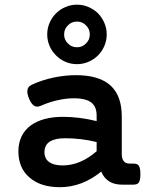

<svg xmlns="http://www.w3.org/2000/svg" viewBox="-20 -779 640 810"><path d="M216.3 -722.7Q233.4 -739.7 256.3 -749.5Q279.3 -759.3 304.7 -759.3Q330.1 -759.3 353 -749.5Q376 -739.7 393.6 -722.7Q410.6 -705.1 420.4 -682.1Q430.2 -659.2 430.2 -633.8Q430.2 -608.4 420.4 -585.4Q410.6 -562.5 393.6 -545.4Q376 -527.8 353 -518.1Q330.1 -508.3 304.7 -508.3Q279.3 -508.3 256.3 -518.1Q233.4 -527.8 216.3 -545.4Q198.7 -562.5 189 -585.4Q179.2 -608.4 179.2 -633.8Q179.2 -659.2 189 -682.1Q198.7 -705.1 216.3 -722.7ZM266.6 -595.7Q281.7 -579.6 304.7 -579.6Q327.6 -579.6 342.8 -595.7Q358.9 -610.8 358.9 -633.8Q358.9 -656.7 342.8 -671.9Q327.6 -688 304.7 -688Q281.7 -688 266.6 -671.9Q250.5 -656.7 250.5 -633.8Q250.5 -610.8 266.6 -595.7ZM541.5 -88.9Q550.3 -88.9 556.2 -86.9Q562 -85 565.4 -80.1Q572.3 -70.3 572.3 -44.4Q572.3 -18.6 565.4 -8.8Q562 -3.9 556.2 -2Q550.3 0 541.5 0H494.6Q465.8 0 443.8 -11.7Q418.5 -26.4 407.2 -55.2Q326.2 10.7 232.4 10.7Q151.4 10.7 105 -29.8Q81.5 -49.3 69.6 -77.1Q57.6 -105 57.6 -140.1Q57.6 -175.8 71 -203.6Q84.5 -231.4 109.9 -250Q160.2 -286.1 246.1 -286.1Q314 -286.1 387.7 -268.1V-291Q387.7 -327.1 367.7 -344.2Q346.2 -364.3 291 -364.3Q258.3 -364.3 221.9 -356Q185.5 -347.7 152.8 -333Q144 -329.1 137.2 -329.1Q131.3 -329.1 125.5 -332Q113.3 -338.4 103.5 -360.8Q95.2 -380.4 95.2 -393.1Q95.2 -412.6 113.8 -421.4Q156.7 -441.4 207.5 -452.1Q256.3 -461.9 300.3 -461.9Q400.4 -461.9 448.2 -416.5Q493.7 -373 493.7 -288.1V-129.4Q493.7 -109.9 501.7 -99.4Q509.8 -88.9 525.9 -88.9ZM387.7 -179.7Q322.8 -195.8 254.4 -195.8Q214.4 -195.8 191.4 -182.6Q167.5 -167.5 167.5 -137.2Q167.5 -109.9 187.3 -95.5Q207 -81.1 243.7 -81.1Q319.3 -81.1 387.7 -141.1Z"/></svg>

Font: Courier Prime SemiBold
Style: Regular
Weight: 600
Designer: Alan Dague-Greene
Foundry: Quote-Unquote Apps
Version: Version 1.202